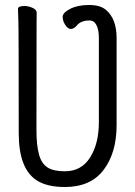

<svg xmlns="http://www.w3.org/2000/svg" viewBox="-20 -731 540 769"><path d="M447 -230Q447 -119 395 -50.5Q343 18 240 18Q169 18 128 -8Q55 -54 55 -198Q55 -618 53.5 -648Q52 -678 52 -695Q52 -707 78 -707Q94 -707 110.5 -699.5Q127 -692 127 -680Q127 -668 126.5 -639Q126 -610 126 -210Q126 -150 136 -113Q146 -76 170 -60.5Q194 -45 240 -45Q306 -45 341 -100.5Q376 -156 376 -242V-580Q376 -611 366.5 -630Q357 -649 339 -649Q303 -649 287 -628Q275 -615 263.5 -615Q252 -615 241.5 -631Q231 -647 231 -663.5Q231 -680 261 -695.5Q291 -711 337 -711Q383 -711 406 -690Q447 -654 447 -579Z"/></svg>

Font: Moon Stars Kai T HW
Style: Regular
Weight: 400
Designer: GuiWonder
Version: Version 1.101